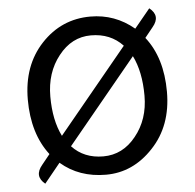

<svg xmlns="http://www.w3.org/2000/svg" viewBox="-46 -612 695 685"><g transform="rotate(-5 301.0 -269.5)"><path d="M181 -427Q134 -368 134 -282Q134 -197 163 -139L411 -440Q367 -487 297 -487Q228 -487 181 -427ZM89 26Q52 -4 84 -42L113 -78Q53 -156 53 -278Q53 -400 125 -477Q197 -554 301 -554Q389 -554 457 -497L513 -565Q551 -535 519 -497L490 -461Q550 -385 550 -263Q550 -141 477 -64Q405 13 308 13Q212 13 146 -44ZM192 -99Q235 -53 304 -53Q374 -53 421 -112Q469 -171 469 -256Q469 -342 440 -400Z"/></g></svg>

Font: Swei Half Moon CJK TC
Style: DemiLight
Weight: 350
Version: Version 2.125